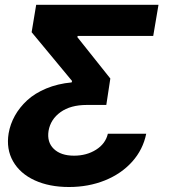

<svg xmlns="http://www.w3.org/2000/svg" viewBox="-20 -565 699 777"><path d="M571.7 -23.8Q558.9 40.1 515.1 89.1Q471.2 138.1 404.7 165Q338.1 191.8 259.2 191.8Q179.3 191.8 120.2 164.6Q61.1 137.4 32.8 87.7Q4.6 38 14.9 -25.2Q21.3 -62.5 40.1 -96.4Q58.9 -130.3 89.8 -158.9Q120.7 -187.5 167.1 -206.9Q213.4 -226.2 269.9 -231.5L271.7 -237.2L108 -434.7L126.4 -545.5H621.4L600.1 -419.7H294.4L293 -414.8L426.5 -247.2L410.2 -140.3H331.3Q265.6 -140.3 225.1 -111.3Q184.7 -82.4 176.5 -35.5Q169.4 10.3 197.8 37.6Q226.2 65 279.5 65Q330.6 65 368.8 40.8Q407 16.7 416.5 -23.8Z"/></svg>

Font: Karasuma Gothic
Style: Bold Italic
Weight: 700
Italic angle: 9.39998°
Designer: Rasmus Andersson / Ryoko Nishizuka
Foundry: Genbu
Version: Version 1.00